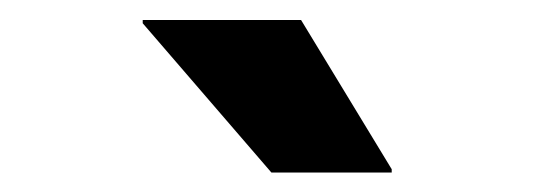

<svg xmlns="http://www.w3.org/2000/svg" viewBox="-20 -736 540 194"><path d="M254.2 -561.7 124.2 -712.5V-715.8H284.2L375.8 -565V-561.7Z"/></svg>

Font: Funnel Sans ExtraBold
Style: Regular
Weight: 800
Version: Version 1.000; Beta; Release 5; Build 24; ttfautohint (v1.8.